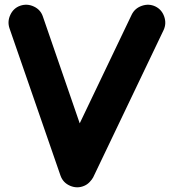

<svg xmlns="http://www.w3.org/2000/svg" viewBox="-20 -737 728 809"><path d="M65.4 -712.9Q94.2 -722.7 122.6 -709.5Q150.9 -696.3 160.6 -667.5L315.9 -217.3L534.7 -674.8Q547.9 -702.1 577.4 -712.4Q606.9 -722.7 634.3 -710Q661.6 -696.8 671.9 -667.2Q682.1 -637.7 669.4 -610.4L372.6 10.3Q367.7 19.5 357.7 30Q347.7 40.5 335 45.9Q305.7 58.6 275.6 45.9Q245.6 33.2 234.9 2.9L20 -617.7Q10.3 -646.5 23.7 -674.8Q37.1 -703.1 65.4 -712.9Z"/></svg>

Font: Mikhak-DS1-FD ExtraBold
Style: Regular
Weight: 800
Designer: Amin Abedi
Version: Version 3.2